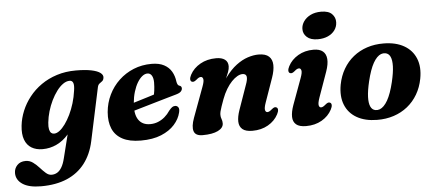

<svg xmlns="http://www.w3.org/2000/svg" viewBox="-108 -860 2837 1254"><g transform="rotate(-5 1310.5 -233.5)"><path d="M465.1 -10.4Q447 74 401.6 133.2Q356.3 192.3 284.3 223.3Q212.3 254.2 113.7 254.2Q34.3 254.2 -7.3 226.4Q-48.9 198.5 -48.9 153.6Q-48.9 123.6 -28.6 102.1Q-8.3 80.6 26.9 80.6Q53.3 80.6 74.8 96.4Q96.3 112.1 114.9 132.9Q133.5 153.7 151.4 169.5Q169.4 185.2 188.5 185.2Q208.4 185.2 225.1 175.5Q241.8 165.8 255 143.7Q268.3 121.7 277.2 85L341.4 -171.6L364.4 -157.7Q347.5 -105.3 314.2 -66.7Q280.9 -28.1 237.3 -7.3Q193.7 13.5 144.8 13.5Q102.3 13.5 72.3 -4.6Q42.3 -22.6 28.6 -59.2Q14.9 -95.9 20.9 -151.2Q26.2 -200 45.8 -247.5Q65.4 -295.1 98.5 -337Q131.5 -379 177.1 -411Q222.7 -443 280 -461.3Q337.3 -479.6 405 -479.6Q466.6 -479.6 506.4 -471.3Q546.3 -463.1 564.8 -448.9Q583.4 -434.7 581 -417.2Q579 -401.4 570.2 -394.7Q561.4 -387.9 552.1 -381.1Q542.8 -374.3 539.3 -358.1ZM196.4 -156.4Q193.5 -128.1 197.2 -111.5Q201 -95 209.1 -88Q217.2 -81 227.8 -81Q245.3 -81 264.1 -95.2Q282.9 -109.5 301.4 -135.1Q319.9 -160.7 336.3 -194.4Q352.6 -228.1 364.7 -267.8Q376.7 -307.5 382.3 -349.3Q387.9 -384.2 381.8 -400.1Q375.6 -416 358.9 -416Q337.3 -416 315.6 -400.8Q293.9 -385.6 274.1 -359.2Q254.3 -332.8 237.9 -299.3Q221.6 -265.7 210.8 -229Q200.1 -192.3 196.4 -156.4Z M674.2 -209.1Q674.2 -209.1 691.5 -214.4Q708.9 -219.8 736.7 -228.2Q764.6 -236.6 796.7 -246.5Q828.8 -256.4 859.6 -265.8Q890.4 -275.2 912.7 -282.4L895.5 -262.4Q900.8 -279.8 904 -303.5Q907.2 -327.2 907.6 -356.9Q907.6 -385.4 897.6 -402.3Q887.6 -419.1 869 -419.1Q852.1 -419.1 835 -405.7Q818 -392.3 803.1 -367.6Q788.3 -343 777.8 -308.8Q767.3 -274.7 763.5 -232.9Q757.5 -161.4 782.5 -124.7Q807.5 -88.1 859 -88.1Q886.3 -88.1 910.3 -97.7Q934.3 -107.3 954.7 -124.6Q975.1 -142 990.4 -165.4Q1003.5 -181.4 1012.4 -187Q1021.3 -192.7 1031.9 -192.3Q1044.3 -191.9 1051.7 -181.1Q1059.1 -170.3 1052.9 -146.5Q1043.2 -105.4 1010.6 -68.7Q978.1 -32.1 923 -9.3Q868 13.5 789.3 13.5Q714.6 13.5 668.3 -11.4Q622 -36.3 602.8 -82Q583.6 -127.8 588.8 -190.5Q594.1 -250.9 619.6 -303.3Q645 -355.8 686.9 -395.3Q728.8 -434.9 783.4 -457.2Q838 -479.5 901.2 -479.5Q951 -479.5 983 -462.3Q1015.1 -445.2 1032 -416Q1048.9 -386.9 1053.3 -349.9Q1054.9 -339.7 1058.7 -331.9Q1062.6 -324 1069.4 -322Q1076.8 -320.1 1080.8 -315.7Q1084.9 -311.3 1084.9 -303.2Q1084.9 -292.3 1076.1 -282.7Q1067.4 -273.1 1043.3 -266.2Q1020.5 -259.8 985.1 -249.6Q949.7 -239.3 908.6 -227.4Q867.5 -215.4 826.9 -203.5Q786.4 -191.5 752.8 -181.9Q719.3 -172.3 699.1 -166.3Q678.9 -160.3 678.9 -160.3Z M1153 -341Q1144.7 -345.3 1144.3 -356.9Q1143.8 -368.5 1153.1 -386.3Q1175.5 -428.3 1220.5 -453.8Q1265.4 -479.4 1324.8 -479.4Q1362 -479.4 1382.1 -464.3Q1402.3 -449.2 1402.3 -420.5Q1402.3 -403.4 1394.5 -382.2Q1386.8 -361 1375.6 -336.1Q1364.4 -311.2 1352.8 -282.8Q1341.2 -254.5 1333.8 -223L1321.8 -233.1Q1349.1 -302.9 1383.7 -350.3Q1418.3 -397.8 1456.2 -426.2Q1494.1 -454.7 1531.7 -467Q1569.4 -479.4 1602.5 -479.4Q1648.9 -479.4 1670.7 -459.2Q1692.6 -439.1 1693.5 -403.2Q1694.4 -367.4 1677.7 -320.2L1622.7 -163.8Q1610 -128 1613.6 -113.9Q1617.2 -99.8 1628.3 -99.8Q1634.7 -99.8 1641.4 -103.3Q1648.2 -106.9 1658.3 -115.5Q1669.1 -124.7 1676.1 -126.5Q1683.1 -128.4 1689.8 -124.9Q1698.1 -120.6 1698.5 -109Q1699 -97.4 1689.7 -79.6Q1667.7 -37.6 1623.3 -12Q1579 13.5 1520.4 13.5Q1476.4 13.5 1455.3 -4Q1434.2 -21.6 1433.1 -53.8Q1432.1 -86 1447.2 -129.1L1502.7 -287Q1517.4 -325.6 1513.5 -343.5Q1509.6 -361.3 1487.2 -361.3Q1471.6 -361.3 1453.2 -351Q1434.8 -340.6 1416 -321.1Q1397.3 -301.6 1380.2 -273.4Q1363.1 -245.1 1349.6 -209Q1340 -182.7 1333.4 -163.7Q1326.8 -144.8 1323.6 -131.6Q1320.5 -118.5 1320.5 -108.6Q1320.5 -93.2 1325.7 -80.8Q1330.9 -68.5 1330.9 -52.2Q1330.9 -22.4 1294.6 -4.4Q1258.3 13.5 1193.7 13.5Q1146.9 13.5 1136.7 -17.4Q1126.5 -48.4 1147.2 -104.4L1220.1 -302.1Q1233.5 -337.9 1229.6 -352Q1225.7 -366.1 1214.5 -366.1Q1208.2 -366.1 1201.4 -362.8Q1194.6 -359.4 1184.5 -350.4Q1173.7 -341.6 1166.7 -339.8Q1159.7 -337.9 1153 -341Z M1974.6 -163.9Q1962.2 -128.2 1965.6 -114Q1969.1 -99.9 1980.2 -99.9Q1986.6 -99.9 1993.3 -103.4Q2000.1 -107 2010.2 -115.6Q2021 -124.8 2028 -126.6Q2035 -128.5 2041.7 -125Q2050 -120.7 2050.4 -109.1Q2050.9 -97.5 2041.6 -79.7Q2019.6 -37.7 1975.2 -12.1Q1930.9 13.4 1872.3 13.4Q1828.3 13.4 1807.3 -4.3Q1786.3 -22.1 1785.7 -54.3Q1785 -86.5 1800.7 -130.4L1863.6 -302.1Q1876.8 -337.9 1873 -352Q1869.2 -366.1 1858 -366.1Q1851.7 -366.1 1844.9 -362.8Q1838.1 -359.4 1828 -350.4Q1817.2 -341.6 1810.2 -339.8Q1803.2 -337.9 1796.5 -341Q1788.2 -345.3 1787.8 -356.9Q1787.3 -368.5 1796.6 -386.3Q1818.2 -427.9 1862 -453.6Q1905.7 -479.4 1963.1 -479.4Q2002.8 -479.4 2023.9 -462Q2045.1 -444.7 2047.8 -411.3Q2050.5 -377.9 2033.5 -329.6ZM1997.5 -544.9Q1950.7 -544.9 1926.4 -567.2Q1902 -589.4 1903 -621.4Q1903.7 -647.6 1919.9 -670.6Q1936 -693.7 1965.1 -708Q1994.3 -722.4 2034.3 -722.4Q2083.3 -722.4 2105.5 -699.4Q2127.8 -676.5 2126.7 -645Q2126.1 -616.6 2109.7 -593.8Q2093.4 -571 2064.7 -558Q2036 -544.9 1997.5 -544.9Z M2423.2 -480.2Q2502.2 -479.7 2556.1 -449Q2610 -418.3 2632.9 -362.4Q2655.9 -306.6 2641.5 -230Q2630.8 -173.8 2604.2 -128.5Q2577.6 -83.1 2537.8 -51.2Q2498 -19.3 2447.3 -2.6Q2396.6 14.1 2337.6 13.5Q2259.1 12.9 2205.4 -17.8Q2151.8 -48.4 2129.2 -104.5Q2106.6 -160.6 2120.5 -236.7Q2131.3 -293 2157.8 -338.3Q2184.2 -383.6 2223.8 -415.5Q2263.4 -447.4 2313.9 -464.1Q2364.4 -480.8 2423.2 -480.2ZM2332.3 -51.3Q2346.9 -48.9 2360.7 -54Q2374.5 -59.2 2387.5 -72.3Q2400.6 -85.4 2412.6 -106.3Q2424.5 -127.2 2435.1 -156.9Q2445.7 -186.5 2454.8 -224.6Q2469.1 -284.9 2470.5 -326Q2471.8 -367.1 2461.2 -389.5Q2450.7 -411.8 2428.5 -415.4Q2414 -417.8 2400.4 -412.7Q2386.8 -407.5 2373.9 -394.4Q2361 -381.3 2349.1 -360.4Q2337.3 -339.5 2326.8 -309.8Q2316.3 -280.2 2307.2 -242.1Q2292.9 -182.2 2291.4 -140.9Q2290 -99.6 2300.5 -77.3Q2311 -55 2332.3 -51.3Z"/></g></svg>

Font: Fraunces Wonky
Style: Italic
Weight: 900
Italic angle: -16°
Version: Version 1.000;[b76b70a41]